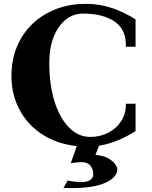

<svg xmlns="http://www.w3.org/2000/svg" viewBox="-20 -738 783 990"><path d="M429 18Q343 18 271.5 -8.5Q200 -35 148 -84Q96 -133 67.5 -200Q39 -267 39 -347Q39 -429 67.5 -497.5Q96 -566 148 -615.5Q200 -665 271 -692Q342 -719 427 -718Q496 -718 560.5 -695.5Q625 -673 679 -638V-497H629Q632 -585 571.5 -626.5Q511 -668 407 -668Q357 -668 318 -636Q279 -604 256.5 -547.5Q234 -491 234 -415Q234 -302 261 -215.5Q288 -129 336 -80.5Q384 -32 445 -32Q496 -32 538 -53.5Q580 -75 605 -113.5Q630 -152 629 -203H679V-62Q625 -27 561.5 -4.5Q498 18 429 18ZM350 232Q341 232 328 231.5Q315 231 307 232L329 193Q348 197 368 199Q388 201 399 201Q429 201 445 190Q461 179 461 161Q461 136 446.5 117Q432 98 400 98Q385 98 345 103L387 -16H502L472 61Q514 64 538.5 78.5Q563 93 574 109Q585 125 585 134Q585 176 524 204Q463 232 350 232Z"/></svg>

Font: Wittgenstein Black
Style: Regular
Weight: 900
Designer: Jörg Drees
Foundry: Jörg Drees
Version: Version 1.303; ttfautohint (v1.8.4.7-5d5b)